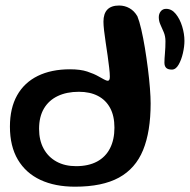

<svg xmlns="http://www.w3.org/2000/svg" viewBox="-20 -660 698 706"><path d="M255.8 26.5Q182.3 26.5 128.6 1.5Q74.9 -23.6 45.7 -72.9Q16.5 -122.2 16.5 -194.4Q16.5 -262.3 42.9 -309.4Q69.3 -356.4 118.9 -380.8Q168.6 -405.2 237.6 -405.2Q275.7 -405.2 300.8 -396.9Q325.8 -388.6 341.9 -379.3Q353.3 -372.8 362.6 -367.9Q371.8 -363 376.2 -363Q383.9 -363 383.9 -377.7Q383.9 -390.3 381.5 -410.7Q379.2 -431.1 375.8 -455.1Q372.4 -479.1 368.7 -503.1Q365.1 -527.1 362.7 -547.5Q360.4 -568 360.4 -580.2Q360.4 -639.7 417.9 -639.7Q438.7 -639.7 456.2 -629.8Q473.8 -619.9 485.2 -600.1Q492.4 -582.6 499.5 -551.9Q506.6 -521.2 512.8 -483.8Q518.9 -446.4 523.8 -408Q528.7 -369.6 531.3 -335.9Q533.9 -302.2 533.9 -279.7Q533.9 -176.1 506.1 -108.1Q478.2 -40.1 417.2 -6.8Q356.2 26.5 255.8 26.5ZM259.6 -49Q305.2 -49 336.8 -65.9Q368.3 -82.8 384.6 -114.8Q400.8 -146.7 400.8 -190.6Q400.8 -233.8 384.9 -263.1Q369 -292.4 339.9 -307.4Q310.8 -322.5 269.9 -322.5Q225.4 -322.5 192.5 -306.9Q159.6 -291.3 141.6 -261Q123.7 -230.8 123.7 -186.2Q123.7 -144 140.5 -113.3Q157.2 -82.6 187.8 -65.8Q218.4 -49 259.6 -49ZM612.1 -404.1Q597.4 -404.1 591 -410.5Q584.6 -416.9 584.6 -429.6Q584.6 -442.6 586.5 -464Q588.4 -485.3 588.4 -508.1Q588.4 -526.5 582.3 -541.1Q576.3 -555.6 570.1 -568.9Q563.9 -582.2 563.9 -596.8Q563.9 -609.5 571.2 -618.5Q578.4 -627.5 590.8 -627.5Q611.2 -627.5 626.3 -608.9Q641.4 -590.3 649.8 -563Q658.2 -535.7 658.2 -509.6Q658.2 -488.9 652.5 -464.2Q646.8 -439.5 636.5 -421.8Q626.2 -404.1 612.1 -404.1Z"/></svg>

Font: Gluten Thin
Style: Regular
Weight: 100
Designer: Tyler Finck
Foundry: Etcetera Type Company
Version: Version 1.300